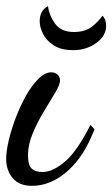

<svg xmlns="http://www.w3.org/2000/svg" viewBox="-27 -575 365 624"><path d="M77 29Q35 29 14 3.5Q-7 -22 -7 -59Q-7 -82 1 -117Q9 -152 23.5 -190.5Q38 -229 57 -263Q76 -297 97.5 -318.5Q119 -340 140 -340Q151 -340 159.5 -333Q168 -326 168 -313Q168 -300 152.5 -274Q137 -248 116 -213.5Q95 -179 79.5 -142Q64 -105 64 -71Q64 -38 76 -27Q88 -16 111 -16Q145 -16 184.5 -50Q224 -84 267 -169L280 -155Q247 -67 192.5 -19Q138 29 77 29ZM211 -412Q171 -412 147 -428Q123 -444 112.5 -465.5Q102 -487 102 -506Q102 -524 109 -536Q116 -548 129 -555Q133 -524 152.5 -497.5Q172 -471 213 -471Q250 -471 272 -488.5Q294 -506 306 -524Q313 -517 315.5 -508Q318 -499 318 -492Q318 -458 285.5 -435Q253 -412 211 -412Z"/></svg>

Font: Dancing Script SemiBold
Style: Regular
Weight: 600
Designer: Pablo Impallari
Foundry: Pablo Impallari
Version: Version 2.001